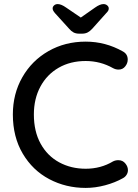

<svg xmlns="http://www.w3.org/2000/svg" viewBox="-20 -911 678 941"><path d="M606 -619Q606 -601 594 -586Q582 -570 561 -570Q547 -570 534 -577Q472 -612 400 -612Q325 -612 267.5 -579Q210 -546 178 -486.5Q146 -427 146 -350Q146 -267 179 -207Q212 -147 270 -115.5Q328 -84 400 -84Q474 -84 534 -120Q546 -126 560 -126Q582 -126 595 -109Q607 -94 607 -77Q607 -65 600.5 -54.5Q594 -44 583 -38Q544 -16 495.5 -3Q447 10 400 10Q303 10 221.5 -33Q140 -76 91.5 -158Q43 -240 43 -350Q43 -451 89.5 -532.5Q136 -614 217.5 -660.5Q299 -707 400 -707Q497 -707 582 -659Q606 -646 606 -619ZM513 -870Q513 -864 510.5 -859Q508 -854 500 -846L432 -770Q421 -758 409.5 -752Q398 -746 382 -746H368Q352 -746 340.5 -752Q329 -758 319 -770L250 -846Q244 -853 241 -858.5Q238 -864 238 -870Q238 -878 245 -884.5Q252 -891 263 -891Q280 -891 304 -874L376 -825L446 -874Q470 -891 487 -891Q498 -891 505.5 -884.5Q513 -878 513 -870Z"/></svg>

Font: Quicksand Medium
Style: Regular
Weight: 500
Designer: Andrew Paglinawan
Foundry: Andrew Paglinawan
Version: Version 3.000